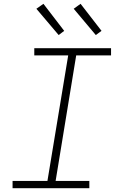

<svg xmlns="http://www.w3.org/2000/svg" viewBox="-20 -988 640 1008"><path d="M46 0V-38H229L338 -697H160V-735H563V-697H380L272 -38H449V0ZM483 -804 367 -942 403 -968 513 -826ZM288 -804 171 -942 208 -968 317 -826Z"/></svg>

Font: Iosevka SS04 XLt Ex Obl
Style: Regular
Weight: 200
Width: 7
Italic angle: -9°
Monospace: yes
Designer: Belleve Invis
Foundry: Belleve Invis
Version: Version 19.0.0; ttfautohint (v1.8.4)